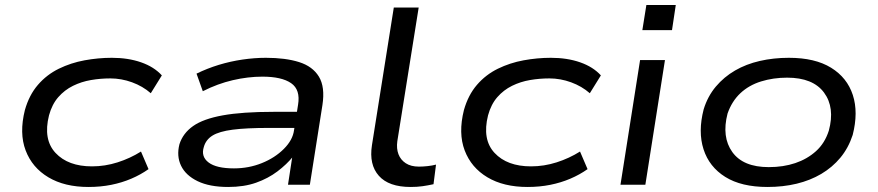

<svg xmlns="http://www.w3.org/2000/svg" viewBox="-20 -735 3492 764"><path d="M332 9Q237 9 172.5 -29.5Q108 -68 82 -136.5Q56 -205 79 -297Q96 -357 131 -397.5Q166 -438 214 -461.5Q262 -485 316.5 -495Q371 -505 425 -505Q490 -505 541.5 -487Q593 -469 624 -435L580 -364Q548 -392 505.5 -407.5Q463 -423 419 -423Q380 -423 342 -416.5Q304 -410 270.5 -393.5Q237 -377 212 -348.5Q187 -320 175 -276Q151 -180 201 -126.5Q251 -73 346 -73Q398 -73 448 -89Q498 -105 541 -132L571 -62Q540 -40 502.5 -24Q465 -8 422.5 0.5Q380 9 332 9Z M888 9Q814 9 766.5 -14Q719 -37 700.5 -75.5Q682 -114 694 -161Q708 -205 748.5 -233.5Q789 -262 866.5 -276Q944 -290 1068 -290H1182L1172 -226H1049Q960 -226 906 -219Q852 -212 825.5 -195.5Q799 -179 791 -150Q779 -112 810 -88.5Q841 -65 911 -65Q970 -65 1022 -86Q1074 -107 1109.5 -142.5Q1145 -178 1150 -217L1166 -318Q1176 -378 1138.5 -404Q1101 -430 1024 -430Q967 -430 906.5 -416Q846 -402 787 -372L762 -442Q805 -463 851 -477Q897 -491 945 -498Q993 -505 1038 -505Q1116 -505 1170 -488Q1224 -471 1249 -430Q1274 -389 1263 -317L1213 0H1126L1143 -111L1146 -112Q1121 -81 1084 -53Q1047 -25 999 -8Q951 9 888 9Z M1614 9Q1527 9 1487.5 -35.5Q1448 -80 1460 -157L1547 -705H1646L1561 -173Q1557 -144 1565.5 -121.5Q1574 -99 1594.5 -85.5Q1615 -72 1647 -72Q1663 -72 1681.5 -74Q1700 -76 1715 -80L1705 -2Q1682 3 1661 6Q1640 9 1614 9Z M2079 9Q1984 9 1919.5 -29.5Q1855 -68 1829 -136.5Q1803 -205 1826 -297Q1843 -357 1878 -397.5Q1913 -438 1961 -461.5Q2009 -485 2063.5 -495Q2118 -505 2172 -505Q2237 -505 2288.5 -487Q2340 -469 2371 -435L2327 -364Q2295 -392 2252.5 -407.5Q2210 -423 2166 -423Q2127 -423 2089 -416.5Q2051 -410 2017.5 -393.5Q1984 -377 1959 -348.5Q1934 -320 1922 -276Q1898 -180 1948 -126.5Q1998 -73 2093 -73Q2145 -73 2195 -89Q2245 -105 2288 -132L2318 -62Q2287 -40 2249.5 -24Q2212 -8 2169.5 0.5Q2127 9 2079 9Z M2536 -615 2552 -715H2669L2654 -615ZM2449 0 2527 -496H2626L2548 0Z M3034 9Q2930 9 2866 -31Q2802 -71 2779.5 -141Q2757 -211 2780 -300Q2796 -352 2828.5 -390.5Q2861 -429 2905 -454.5Q2949 -480 3003.5 -492.5Q3058 -505 3119 -505Q3223 -505 3287 -465.5Q3351 -426 3373.5 -357Q3396 -288 3373 -198Q3356 -146 3324 -107.5Q3292 -69 3248 -43Q3204 -17 3150 -4Q3096 9 3034 9ZM3039 -70Q3097 -70 3144.5 -86Q3192 -102 3227 -133.5Q3262 -165 3278 -215Q3303 -307 3259 -366.5Q3215 -426 3112 -426Q3057 -426 3008.5 -411Q2960 -396 2926 -364Q2892 -332 2875 -283Q2851 -190 2894 -130Q2937 -70 3039 -70Z"/></svg>

Font: Nunito Sans 7pt Expanded
Style: Italic
Weight: 400
Width: 7
Italic angle: -9°
Designer: Vernon Adams
Foundry: Vernon Adams
Version: Version 3.101;gftools[0.9.27]